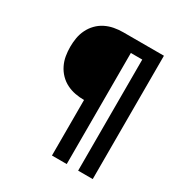

<svg xmlns="http://www.w3.org/2000/svg" viewBox="-171 -863 942 991"><g transform="rotate(30 300.0 -367.5)"><path d="M278 0V-331Q251 -331 224.5 -336Q198 -341 174 -353Q150 -365 131 -384.5Q112 -404 100 -428.5Q88 -453 83.5 -479.5Q79 -506 79 -533Q79 -560 83.5 -586.5Q88 -613 100 -637.5Q112 -662 131 -681.5Q150 -701 174 -713Q198 -725 224.5 -730Q251 -735 278 -735H521V0H434V-662H366V0Z"/></g></svg>

Font: Iosevka Extrabold Extended
Style: Regular
Weight: 800
Width: 7
Monospace: yes
Designer: Belleve Invis
Foundry: Belleve Invis
Version: Version 32.5.0; ttfautohint (v1.8.4)